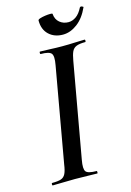

<svg xmlns="http://www.w3.org/2000/svg" viewBox="-119 -844 619 905"><g transform="rotate(-15 190.0 -392.0)"><path d="M23 0Q20 0 20 -6Q20 -12 23 -12Q52 -12 66.5 -17Q81 -22 88.5 -37Q96 -52 100 -81L182 -544Q190 -587 179.5 -600Q169 -613 128 -613Q125 -613 125 -619Q125 -625 128 -625Q150 -625 177.5 -623.5Q205 -622 235 -622Q269 -622 296.5 -623.5Q324 -625 345 -625Q348 -625 348 -619Q348 -613 345 -613Q317 -613 302 -607Q287 -601 280 -586Q273 -571 268 -542L186 -81Q178 -38 188 -25Q198 -12 240 -12Q242 -12 242 -6Q242 0 240 0Q218 0 191 -1Q164 -2 131 -2Q101 -2 73.5 -1Q46 0 23 0ZM254 -674Q212 -674 185.5 -699Q159 -724 159 -768Q159 -773 170 -776.5Q181 -780 195 -782Q209 -784 220 -784Q231 -784 231 -781Q233 -754 251 -739Q269 -724 294 -724Q313 -724 331 -736.5Q349 -749 363 -777Q367 -782 374 -779Q381 -776 380 -774Q358 -725 324 -699.5Q290 -674 254 -674Z"/></g></svg>

Font: Cormorant SemiBold
Style: Italic
Weight: 600
Italic angle: -10°
Designer: Christian Thalmann (Catharsis Fonts)
Foundry: Catharsis Fonts
Version: Version 4.000